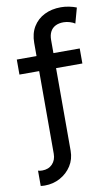

<svg xmlns="http://www.w3.org/2000/svg" viewBox="-97 -781 570 983"><g transform="rotate(-10 188.0 -289.5)"><path d="M32.7 71.3V150.9Q38.1 151.4 43.5 151.9Q48.8 152.3 54.2 152.3Q97.7 152.3 134.3 132.3Q170.9 112.3 192.9 77.9Q214.8 43.5 214.8 0H127Q127 32.7 107.2 53.5Q87.4 74.2 54.2 74.2Q42.5 74.2 32.7 71.3ZM351.6 -637.2 373.5 -716.8Q356.9 -723.6 335.2 -728Q313.5 -732.4 293 -732.4Q244.1 -732.4 206.8 -713.6Q169.4 -694.8 148.2 -659.9Q127 -625 127 -576.2V-507.8H24.4V-429.7H127V0H214.8V-429.7H351.6V-507.8H214.8V-576.2Q214.8 -601.1 223.9 -618.7Q232.9 -636.2 250.5 -645.3Q268.1 -654.3 293 -654.3Q308.6 -654.3 325.4 -649.2Q342.3 -644 351.6 -637.2Z"/></g></svg>

Font: Giphurs SC
Style: Regular
Weight: 400
Version: Version 0.920